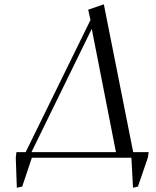

<svg xmlns="http://www.w3.org/2000/svg" viewBox="-20 -732 723 891"><path d="M53.2 0 56.2 -25.9H99.1L399.9 -639.2L389.2 -687L461.9 -711.9L598.1 -25.9H669.9L666 0L620.1 133.8L597.2 139.2L589.8 0H127.9L83 133.8L58.1 139.2ZM126 -25.9H518.1L405.8 -598.1Z"/></svg>

Font: Dehuti
Style: Italic
Weight: 400
Version: Version 1.2